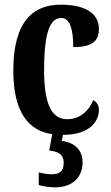

<svg xmlns="http://www.w3.org/2000/svg" viewBox="-20 -568 474 823"><path d="M217 235C285 235 334 197 334 127C334 73 296 42 245 36L250 10C367 10 404 -50 404 -97C404 -117 394 -131 380 -139C361 -93 323 -57 268 -57C198 -57 169 -129 169 -267C169 -440 198 -491 243 -491C283 -491 294 -433 294 -366C385 -366 404 -400 404 -444C404 -503 357 -548 240 -548C126 -548 37 -481 37 -266C37 -86 103 -7 204 7L191 77C227 82 253 91 253 130C253 169 233 179 200 179C186 179 166 176 146 171V225C166 232 201 235 217 235Z"/></svg>

Font: Noto Serif Khmer ExtraCondensed
Style: Bold
Weight: 700
Width: 2
Designer: Danh Hong and the Monotype Design Team
Foundry: Monotype Imaging Inc.
Version: Version 2.004